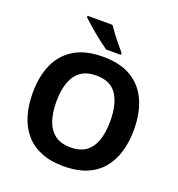

<svg xmlns="http://www.w3.org/2000/svg" viewBox="-163 -1067 1122 1211"><g transform="rotate(20 398.0 -462.0)"><path d="M738 -358Q738 -275 717.5 -207.5Q697 -140 655.5 -91Q614 -42 549.5 -16Q485 10 398 10Q311 10 246.5 -16.5Q182 -43 140.5 -91.5Q99 -140 78.5 -208Q58 -276 58 -359Q58 -470 94.5 -552Q131 -634 206.5 -679.5Q282 -725 399 -725Q515 -725 590 -679.5Q665 -634 701.5 -551.5Q738 -469 738 -358ZM217 -358Q217 -283 236 -229Q255 -175 295 -146Q335 -117 398 -117Q463 -117 502.5 -146Q542 -175 560.5 -229Q579 -283 579 -358Q579 -471 537 -535Q495 -599 399 -599Q335 -599 295 -570Q255 -541 236 -487Q217 -433 217 -358ZM384 -934Q399 -912 419.5 -884.5Q440 -857 461.5 -831.5Q483 -806 499 -787V-774H400Q381 -787 355.5 -806.5Q330 -826 303.5 -848Q277 -870 254 -890Q231 -910 217 -924V-934Z"/></g></svg>

Font: Noto Sans Malayalam
Style: Regular
Weight: 400
Designer: Jelle Bosma - Monotype Design Team
Foundry: Monotype Imaging Inc.
Version: Version 2.103